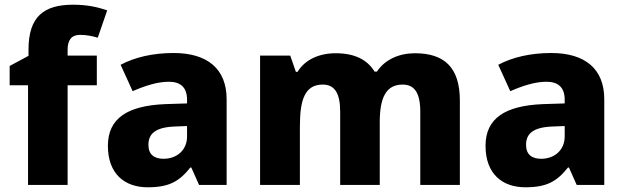

<svg xmlns="http://www.w3.org/2000/svg" viewBox="-20 -851 2655 815"><path d="M391 -489V-615H267V-640C267 -680 283 -703 319 -703C350 -703 374 -697 395 -691L435 -807C395 -821 349 -831 291 -831C166 -831 101 -781 101 -640V-614L21 -571V-489H99V-66H267V-489Z M717 -626C629 -626 552 -608 492 -576L543 -464C596 -487 648 -504 697 -504C745 -504 774 -481 774 -428V-412L680 -409C521 -402 438 -349 438 -232C438 -112 510 -56 607 -56C698 -56 741 -81 788 -140H792L825 -66H942V-430C942 -559 860 -626 717 -626ZM723 -314 774 -316V-272C774 -213 730 -177 674 -177C636 -177 610 -194 610 -236C610 -283 639 -311 723 -314Z M1741 -625C1675 -625 1614 -599 1580 -547H1570C1539 -598 1485 -625 1405 -625C1333 -625 1274 -597 1243 -546H1236L1212 -615H1084V-66H1253V-316C1253 -429 1275 -492 1350 -492C1400 -492 1424 -456 1424 -377V-66H1592V-333C1592 -435 1618 -492 1689 -492C1739 -492 1764 -457 1764 -377V-66H1932V-424C1932 -565 1866 -625 1741 -625Z M2320 -626C2232 -626 2155 -608 2095 -576L2146 -464C2199 -487 2251 -504 2300 -504C2348 -504 2377 -481 2377 -428V-412L2283 -409C2124 -402 2041 -349 2041 -232C2041 -112 2113 -56 2210 -56C2301 -56 2344 -81 2391 -140H2395L2428 -66H2545V-430C2545 -559 2463 -626 2320 -626ZM2326 -314 2377 -316V-272C2377 -213 2333 -177 2277 -177C2239 -177 2213 -194 2213 -236C2213 -283 2242 -311 2326 -314Z"/></svg>

Font: Noto Sans Malayalam UI ExtraBold
Style: Regular
Weight: 800
Designer: Jelle Bosma - Monotype Design Team
Foundry: Monotype Imaging Inc.
Version: Version 2.104